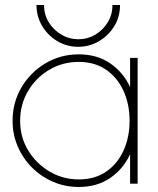

<svg xmlns="http://www.w3.org/2000/svg" viewBox="-20 -730 627 763"><path d="M497 -500H527V0H497V-117Q470 -58.5 418 -22.8Q366 13 293 13Q238.5 13 191 -7.5Q143.5 -28 107.2 -64.2Q71 -100.5 50.5 -148Q30 -195.5 30 -250Q30 -323 65.5 -383Q101 -443 160.8 -478.5Q220.5 -514 293 -514Q366 -514 418 -478.2Q470 -442.5 497 -384ZM293 -17Q357.5 -17 402.8 -48.5Q448 -80 471.5 -133Q495 -186 495 -250Q495 -315.5 471 -368.5Q447 -421.5 401.8 -452.8Q356.5 -484 293 -484Q228.5 -484 175.5 -452.5Q122.5 -421 91.2 -367.8Q60 -314.5 60 -250Q60 -184.5 92.2 -131.8Q124.5 -79 177.5 -48Q230.5 -17 293 -17ZM291 -544Q245.5 -544 207.8 -566.5Q170 -589 147.5 -626.8Q125 -664.5 125 -710H155Q155 -671.5 174.2 -640.8Q193.5 -610 224.5 -592Q255.5 -574 291 -574Q328 -574 359 -592.5Q390 -611 408.5 -641.8Q427 -672.5 427 -710H457Q457 -663 433.8 -625.5Q410.5 -588 372.8 -566Q335 -544 291 -544Z"/></svg>

Font: Urbanist Thin
Style: Regular
Weight: 100
Designer: Corey Hu
Foundry: Corey Hu
Version: Version 1.330; ttfautohint (v1.8.4.7-5d5b)